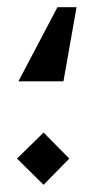

<svg xmlns="http://www.w3.org/2000/svg" viewBox="-20 -497 266 529"><path d="M190.9 -477.1 154.8 -272.9H30.8L138.2 -477.1ZM100.1 12.2 26.9 -60.1 100.1 -131.8 170.9 -60.1Z"/></svg>

Font: Wesal
Style: Regular
Weight: 700
Designer: Ahmed zaza
Foundry: Ahmed zaza
Version: Version 2.01